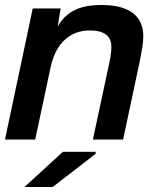

<svg xmlns="http://www.w3.org/2000/svg" viewBox="-20 -559 619 769"><path d="M223 -525H111L0 0H121L183 -291C205 -391 265 -437 339 -437C402 -437 426 -412 426 -371C426 -355 424 -337 418 -308L352 0H473L535 -291C547 -349 554 -387 554 -413C554 -497 495 -539 387 -539C303 -539 248 -516 211 -453ZM78 190H191L363 57V49H232Z"/></svg>

Font: Nacelle SemiBold
Style: Italic
Weight: 600
Italic angle: -12°
Designer: Sora Sagano
Foundry: Sora Sagano
Version: Version 1.000;FEAKit 1.0